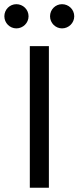

<svg xmlns="http://www.w3.org/2000/svg" viewBox="-59 -879 367 899"><path d="M80.6 0H169.9V-663.1H80.6ZM231.4 -746.1C262.7 -746.1 288.6 -771.5 288.6 -802.7C288.6 -834.5 262.7 -859.4 231.4 -859.4C200.7 -859.4 175.3 -834.5 175.3 -802.7C175.3 -771.5 200.7 -746.1 231.4 -746.1ZM17.6 -746.1C48.8 -746.1 74.7 -771.5 74.7 -802.7C74.7 -834.5 48.8 -859.4 17.6 -859.4C-13.2 -859.4 -38.6 -834.5 -38.6 -802.7C-38.6 -771.5 -13.2 -746.1 17.6 -746.1Z"/></svg>

Font: Basic
Style: Regular
Weight: 400
Designer: Magnus Gaarde
Foundry: Magnus Gaarde
Version: Version 1.001